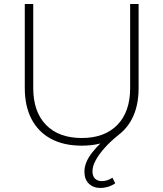

<svg xmlns="http://www.w3.org/2000/svg" viewBox="-20 -719 811 953"><path d="M145 -282Q145 -164 208.5 -99Q272 -34 386 -34Q499 -34 562.5 -99Q626 -164 626 -282V-699H668V-282Q668 -192 634.5 -128Q601 -64 538 -30Q475 4 386 4Q296 4 233 -30Q170 -64 136.5 -128Q103 -192 103 -282V-699H145ZM548 -68 568 -49Q528 -17 499.5 15Q471 47 455 76.5Q439 106 439 131Q439 156 452 168Q465 180 485 180Q513 180 538 163L552 191Q534 203 515 208.5Q496 214 479 214Q443 214 421 192.5Q399 171 399 133Q399 87 438 37.5Q477 -12 548 -68Z"/></svg>

Font: Alexandria ExtraLight
Style: Regular
Weight: 250
Designer: Mohamed Gaber
Foundry: Kief Type Foundry
Version: Version 5.100